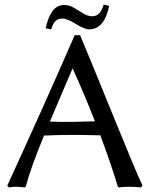

<svg xmlns="http://www.w3.org/2000/svg" viewBox="-20 -821 669 851"><path d="M301.8 -280.8Q324.2 -280.8 400.9 -283.2Q352.5 -406.7 301.8 -518.1Q281.7 -471.2 243.9 -382.6Q206.1 -293.9 201.2 -282.2Q208.5 -282.2 225.8 -281.5Q243.2 -280.8 252 -280.8ZM611.8 2 604 9.8Q578.1 6.8 550.8 6.8Q522.9 6.8 506.8 9.8L502 5.9Q477.1 -80.6 422.9 -226.1V-221.2Q346.7 -223.1 305.2 -223.1Q233.9 -223.1 176.8 -220.2V-224.1Q116.2 -78.1 94.2 5.9L88.9 9.8Q70.3 6.8 48.8 6.8Q37.1 6.8 20 9.8L12.2 2Q179.2 -361.8 311 -665H335Q372.6 -576.7 477.8 -317.4Q583 -58.1 611.8 2ZM388.2 -749Q406.2 -749 418 -759.8Q429.7 -770.5 439.9 -800.8L463.9 -794.9Q442.4 -690.9 375 -690.9Q355 -690.9 316.2 -714.8Q277.3 -738.8 256.8 -738.8Q237.3 -738.8 225.8 -727.5Q214.4 -716.3 207 -690.9L182.1 -695.8Q194.3 -748 213.9 -773.4Q233.4 -798.8 264.2 -798.8Q286.6 -798.8 307.9 -786.4Q329.1 -773.9 349.1 -761.5Q369.1 -749 388.2 -749Z"/></svg>

Font: Linear Smooth Low Contrast
Style: Regular
Weight: 500
Designer: Philipp H. Poll, Flanker
Foundry: Philipp H. Poll, reworked by Flanker
Version: Version 1.010 | FøM Fix